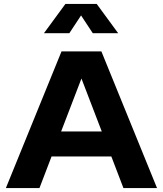

<svg xmlns="http://www.w3.org/2000/svg" viewBox="-20 -963 834 983"><path d="M612 0 550 -162H244L182 0H10L295 -700H499L784 0ZM397 -561 293 -290H501ZM395 -884 335 -793H205L315 -943H475L585 -793H455Z"/></svg>

Font: Copperplate Sans CC
Style: Bold
Weight: 700
Designer: indestructible type*
Foundry: Cowboy Collective
Version: Version 1.000